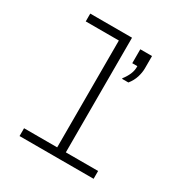

<svg xmlns="http://www.w3.org/2000/svg" viewBox="-167 -850 935 979"><g transform="rotate(30 300.0 -360.5)"><path d="M279 0V-675H84V-721H330V0ZM84 0V-46H520V0ZM391 -514V-518Q407 -538 417 -561Q427 -584 426 -609H396V-691H465V-619Q465 -594 456.5 -566.5Q448 -539 428 -514Z"/></g></svg>

Font: Chivo Mono Thin
Style: Regular
Weight: 250
Designer: Hector Gatti
Foundry: Omnibus-Type
Version: Version 1.008